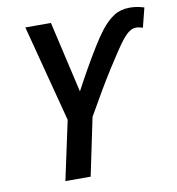

<svg xmlns="http://www.w3.org/2000/svg" viewBox="-81 -793 798 866"><g transform="rotate(-10 318.0 -360.0)"><path d="M148.9 0 207 -270.5 91.3 -713.9H208.5L283.7 -387.2Q308.1 -433.1 335.4 -481.4Q362.8 -529.8 389.2 -572.5Q415.5 -615.2 437 -643.1Q467.3 -681.6 498 -700.9Q528.8 -720.2 569.8 -720.2Q588.4 -720.2 604.5 -717.3Q620.6 -714.4 635.7 -709.5L613.3 -620.6Q607.4 -622.1 599.6 -624.3Q591.8 -626.5 582.5 -626.5Q566.4 -626.5 551 -615.7Q535.6 -605 516.1 -580.1Q490.7 -546.9 439.7 -466.6Q388.7 -386.2 319.8 -264.2L264.6 0Z"/></g></svg>

Font: Open Sans SemiBold
Style: Italic
Weight: 600
Italic angle: -12°
Designer: Monotype Design Team
Foundry: Monotype Imaging Inc.
Version: Version 3.003; ttfautohint (v1.8.4)